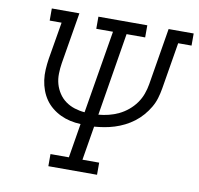

<svg xmlns="http://www.w3.org/2000/svg" viewBox="-81 -820 936 905"><g transform="rotate(10 387.0 -367.5)"><path d="M208 0V-58H296L323 -222Q297 -223 272.5 -228.5Q248 -234 226 -244.5Q204 -255 185 -270.5Q166 -286 152.5 -305.5Q139 -325 130.5 -348Q122 -371 118.5 -396Q115 -421 116.5 -447Q118 -473 122 -499L152 -677H95V-735H227L186 -489Q182 -464 181.5 -438Q181 -412 187.5 -389Q194 -366 207.5 -345.5Q221 -325 240.5 -311Q260 -297 283.5 -289.5Q307 -282 332 -280L398 -677H318V-735H552V-677H463L398 -280Q422 -282 446.5 -288Q471 -294 494 -305Q517 -316 537.5 -333Q558 -350 573 -371Q588 -392 596.5 -415.5Q605 -439 609 -463L654 -735H774V-677H710L673 -454Q669 -430 662 -406.5Q655 -383 642 -361Q629 -339 612 -319.5Q595 -300 574.5 -284.5Q554 -269 531 -257.5Q508 -246 484 -238.5Q460 -231 436 -227Q412 -223 388 -221L361 -58H441V0Z"/></g></svg>

Font: Iosevka Etoile Light Oblique
Style: Regular
Weight: 300
Italic angle: -9°
Designer: Belleve Invis
Foundry: Belleve Invis
Version: Version 15.5.2; ttfautohint (v1.8.4)